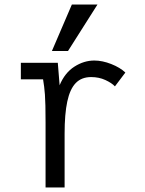

<svg xmlns="http://www.w3.org/2000/svg" viewBox="-20 -827 640 847"><path d="M181 -287Q181 -373.5 178.2 -409.5Q175.5 -445.5 170 -477H72V-550H235L243 -451Q266 -506 308.2 -533Q350.5 -560 396 -560Q431.5 -560 470.8 -544.5Q510 -529 533 -507L487 -446Q473 -461 444.8 -474Q416.5 -487 382 -487Q339.5 -487 314 -460.5Q288.5 -434 276.8 -379.2Q265 -324.5 265 -237V0H181ZM209 -602 297 -807H410L280 -602Z"/></svg>

Font: JuliaMono Latin
Style: Regular
Weight: 400
Monospace: yes
Designer: cormullion
Foundry: corm
Version: Version 0.049; ttfautohint (v1.8.4)